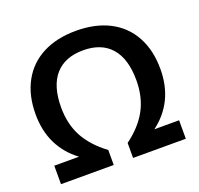

<svg xmlns="http://www.w3.org/2000/svg" viewBox="-129 -893 1075 1035"><g transform="rotate(-20 408.0 -375.0)"><path d="M624 -106H766V0H463.5V-86Q545 -146 584.2 -218.8Q623.5 -291.5 623.5 -388Q623.5 -510.5 568.2 -574Q513 -637.5 408 -637.5Q303 -637.5 247.5 -574Q192 -510.5 192 -388Q192 -291.5 231.5 -219Q271 -146.5 352.5 -86V0H50V-106H192Q122.5 -157.5 86.2 -231.5Q50 -305.5 50 -400.5Q50 -508.5 93 -587.2Q136 -666 216.5 -707.8Q297 -749.5 408 -749.5Q519 -749.5 599.5 -707.8Q680 -666 723 -587.2Q766 -508.5 766 -400.5Q766 -305.5 729.8 -231.5Q693.5 -157.5 624 -106Z"/></g></svg>

Font: Encode Sans Semi Expanded SmBd
Style: Regular
Weight: 600
Width: 6
Designer: Multiple Designers
Foundry: Impallari Type
Version: Version 2.000